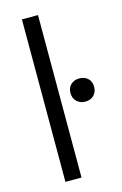

<svg xmlns="http://www.w3.org/2000/svg" viewBox="-111 -757 512 807"><g transform="rotate(-15 145.0 -353.5)"><path d="M70 0V-707H140V0ZM239 -304Q216 -304 201.5 -318Q187 -332 187 -355Q187 -378 201.5 -391.5Q216 -405 239 -405Q261 -405 275.5 -391.5Q290 -378 290 -355Q290 -333 276 -318.5Q262 -304 239 -304Z"/></g></svg>

Font: Onest Light
Style: Regular
Weight: 300
Designer: Dmitri Voloshin, Andrey Kudryavtsev
Foundry: Dmitri Voloshin, Andrey Kudryavtsev
Version: Version 1.000;gftools[0.9.33]